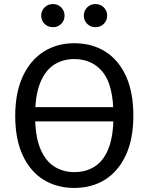

<svg xmlns="http://www.w3.org/2000/svg" viewBox="-20 -914 732 946"><path d="M346 -701Q433 -701 498.5 -660Q564 -619 600.5 -539.5Q637 -460 637 -344Q637 -230 600.5 -150.5Q564 -71 498.5 -29.5Q433 12 346 12Q260 12 194.5 -28.5Q129 -69 92 -148.5Q55 -228 55 -343Q55 -457 92 -537Q129 -617 194.5 -659Q260 -701 346 -701ZM346 -623Q289 -623 245.5 -594.5Q202 -566 177.5 -504.5Q153 -443 153 -343Q153 -244 178 -183Q203 -122 246.5 -94Q290 -66 346 -66Q404 -66 447.5 -94Q491 -122 515 -183Q539 -244 539 -344Q539 -493 487 -558Q435 -623 346 -623ZM127 -386H565V-316H126ZM450 -894Q475 -894 491.5 -877.5Q508 -861 508 -837Q508 -813 491.5 -796.5Q475 -780 450 -780Q426 -780 409.5 -796.5Q393 -813 393 -837Q393 -861 409.5 -877.5Q426 -894 450 -894ZM241 -894Q265 -894 281.5 -877.5Q298 -861 298 -837Q298 -813 281.5 -796.5Q265 -780 241 -780Q216 -780 199.5 -796.5Q183 -813 183 -837Q183 -861 199.5 -877.5Q216 -894 241 -894Z"/></svg>

Font: Fira Sans Variable
Style: Regular
Weight: 400
Designer: Carrois Corporate & Edenspiekermann AG
Foundry: Carrois Corporate GbR & Edenspiekermann AG
Version: Version 4.202